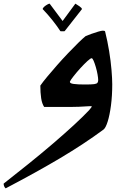

<svg xmlns="http://www.w3.org/2000/svg" viewBox="-157 -586 725 1052"><path d="M381 -147Q381 -158 377.5 -178Q374 -198 368 -218.5Q362 -239 356 -253Q350 -267 345 -267Q339 -267 321.5 -251Q304 -235 283.5 -212.5Q263 -190 246.5 -169Q230 -148 226 -139Q224 -129 247 -126Q270 -123 307 -123Q324 -123 338.5 -123.5Q353 -124 359 -125Q373 -127 377 -132.5Q381 -138 381 -147ZM330 -4Q299 -2 275.5 -1Q252 0 229.5 0Q207 0 176 0Q158 0 130.5 0Q103 0 85 0Q73 -18 68.5 -48Q64 -78 64 -117Q77 -136 101.5 -165.5Q126 -195 155.5 -228.5Q185 -262 215.5 -294Q246 -326 271.5 -351Q297 -376 312 -388Q323 -393 342.5 -400Q362 -407 380.5 -412.5Q399 -418 407 -418Q418 -418 419 -413Q432 -361 441 -306Q450 -251 454 -202.5Q458 -154 458 -124Q458 -61 451 -8Q444 45 433 80Q422 115 410 124Q303 203 173.5 280Q44 357 -126 446Q-137 436 -137 420Q-68 366 1.5 310Q71 254 134 200Q197 146 247.5 99.5Q298 53 331 18Q340 8 343 3Q346 -2 346 -3Q346 -5 330 -4ZM77 -536Q77 -542 85 -549Q93 -556 102 -561Q111 -566 115 -566L186 -471L256 -566Q265 -561 278.5 -551.5Q292 -542 292 -536L197 -415Q185 -414 174 -415Q158 -440 132 -473Q106 -506 77 -536Z"/></svg>

Font: Ruwudu SemiBold
Style: Regular
Weight: 600
Designer: Becca Hirsbrunner Spalinger
Foundry: SIL International
Version: Version 3.000